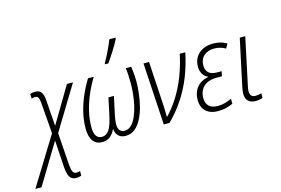

<svg xmlns="http://www.w3.org/2000/svg" viewBox="-230 -1071 2319 1587"><g transform="rotate(-15 929.0 -277.5)"><path d="M-106.9 240.2 145 -168.5 124 -437Q121.6 -467.8 113 -481.2Q104.5 -494.6 86.4 -494.6Q78.6 -494.6 71.3 -492.9Q64 -491.2 57.1 -488.8L54.7 -528.3Q63 -532.2 74.2 -534.4Q85.4 -536.6 98.1 -536.6Q135.3 -536.6 150.9 -512.7Q166.5 -488.8 169.4 -447.8L186 -221.7L369.6 -530.3H421.4L194.3 -156.7L213.9 126Q217.3 163.1 226.6 180.7Q235.8 198.2 257.8 198.2Q266.6 198.2 274.2 196.5Q281.7 194.8 288.1 192.9L287.6 232.4Q279.3 235.4 269 237.8Q258.8 240.2 246.1 240.2Q219.7 240.2 203.6 228Q187.5 215.8 179.7 192.1Q171.9 168.5 168.9 135.3L153.8 -104L-54.2 240.2Z M527.3 9.8Q479 9.8 451.2 -26.4Q423.3 -62.5 423.3 -134.8Q423.3 -200.7 439.5 -269.5Q455.6 -338.4 484.4 -404.8Q513.2 -471.2 549.8 -530.3H599.1Q562.5 -470.7 533.7 -404.1Q504.9 -337.4 488.5 -269Q472.2 -200.7 472.2 -135.7Q472.2 -80.1 489.3 -56.6Q506.3 -33.2 536.6 -33.2Q576.7 -33.2 600.8 -71.5Q625 -109.9 641.6 -190.4L672.4 -334.5H719.2L688.5 -192.4Q684.1 -171.9 681.4 -155.5Q678.7 -139.2 677.2 -126.5Q675.8 -113.8 675.8 -102.1Q675.8 -68.8 689.9 -51Q704.1 -33.2 731.4 -33.2Q763.7 -33.2 788.6 -57.6Q813.5 -82 831.1 -122.1Q848.6 -162.1 859.9 -210.9Q871.1 -259.8 876 -309.3Q880.9 -358.9 880.9 -400.4Q880.9 -436 878.9 -470Q877 -503.9 873 -530.3H919.4Q923.3 -504.9 926.5 -470.7Q929.7 -436.5 929.7 -400.4Q929.7 -355 923.3 -300Q917 -245.1 903.3 -190.9Q889.6 -136.7 866.2 -91.1Q842.8 -45.4 809.1 -17.8Q775.4 9.8 728.5 9.8Q702.1 9.8 683.3 -0.7Q664.6 -11.2 654.1 -30Q643.6 -48.8 641.6 -73.2Q624 -34.7 596.4 -12.5Q568.8 9.8 527.3 9.8ZM715.8 -606 716.8 -615.7Q727.1 -633.3 739 -656Q751 -678.7 763.2 -703.9Q775.4 -729 785.9 -753.2Q796.4 -777.3 803.7 -796.4H856.4L855.5 -785.6Q848.1 -770 834.5 -746.3Q820.8 -722.7 804.2 -696Q787.6 -669.4 771.7 -645.8Q755.9 -622.1 744.6 -606Z M1056.2 0 1024.9 -530.3H1072.3L1094.7 -147.9Q1095.7 -122.1 1096.4 -98.1Q1097.2 -74.2 1097.2 -51.8Q1155.3 -111.3 1201.7 -186Q1248 -260.7 1281.5 -347.7Q1314.9 -434.6 1335 -530.3H1382.3Q1361.3 -426.8 1324.7 -333.3Q1288.1 -239.7 1233.6 -156.5Q1179.2 -73.2 1105.5 0Z M1520.5 9.8Q1473.1 9.8 1441.7 -7.1Q1410.2 -23.9 1394.5 -53Q1378.9 -82 1378.9 -120.1Q1378.9 -167 1395.8 -201.2Q1412.6 -235.4 1442.6 -256.1Q1472.7 -276.9 1511.7 -283.7L1512.2 -286.1Q1483.9 -298.3 1468 -325Q1452.1 -351.6 1452.1 -385.7Q1452.1 -435.5 1474.4 -470Q1496.6 -504.4 1534.7 -522.5Q1572.8 -540.5 1619.6 -540.5Q1656.2 -540.5 1685.1 -532.7Q1713.9 -524.9 1737.8 -510.3L1716.8 -472.2Q1699.2 -483.4 1673.8 -491Q1648.4 -498.5 1619.6 -498.5Q1566.4 -498.5 1532.2 -469Q1498 -439.5 1498 -383.8Q1498 -346.2 1520.8 -323.7Q1543.5 -301.3 1594.2 -301.3H1632.3L1623.5 -260.3H1579.6Q1529.8 -260.3 1495.8 -243.4Q1461.9 -226.6 1444.8 -195.8Q1427.7 -165 1427.7 -125Q1427.7 -81.5 1452.6 -56.6Q1477.5 -31.7 1527.3 -31.7Q1561.5 -31.7 1590.6 -40Q1619.6 -48.3 1647.9 -62V-19Q1625.5 -7.8 1592.8 1Q1560.1 9.8 1520.5 9.8Z M1841.8 9.8Q1801.3 9.8 1778.6 -11.2Q1755.9 -32.2 1755.9 -75.2Q1755.9 -87.4 1758.1 -102.5Q1760.3 -117.7 1764.2 -136.2L1848.6 -530.3H1895.5L1811.5 -134.8Q1807.6 -119.6 1805.7 -106.4Q1803.7 -93.3 1803.7 -82Q1803.7 -57.6 1815.4 -44.9Q1827.1 -32.2 1851.1 -32.2Q1864.3 -32.2 1877 -34.4Q1889.6 -36.6 1901.4 -40.5V-1Q1890.6 3.4 1874 6.6Q1857.4 9.8 1841.8 9.8Z"/></g></svg>

Font: Open Sans SemiCondensed Light
Style: Italic
Weight: 300
Width: 4
Italic angle: -12°
Designer: Monotype Design Team
Foundry: Monotype Imaging Inc.
Version: Version 3.000